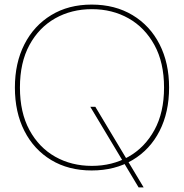

<svg xmlns="http://www.w3.org/2000/svg" viewBox="-20 -732 803 838"><path d="M585 86 374 -266H396L607 86ZM380 12Q279 12 203.5 -33.5Q128 -79 86.5 -160.5Q45 -242 45 -350Q45 -457 86.5 -538.5Q128 -620 203.5 -666Q279 -712 380 -712Q482 -712 558.5 -666Q635 -620 676.5 -538.5Q718 -457 718 -350Q718 -242 676.5 -160.5Q635 -79 558.5 -33.5Q482 12 380 12ZM381 -8Q470 -8 541 -48Q612 -88 654 -164.5Q696 -241 696 -350Q696 -459 654 -535.5Q612 -612 541 -652Q470 -692 381 -692Q292 -692 221 -652Q150 -612 108.5 -535.5Q67 -459 67 -350Q67 -241 108.5 -164.5Q150 -88 221 -48Q292 -8 381 -8Z"/></svg>

Font: DM Sans 28pt Thin
Style: Regular
Weight: 250
Version: Version 4.004;gftools[0.9.30]